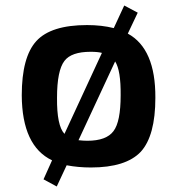

<svg xmlns="http://www.w3.org/2000/svg" viewBox="-20 -595 613 697"><path d="M444 -473Q545 -418 544 -240Q544 -102 491 -44Q437 13 310 13Q264 13 222 5L186 82L138 56L169 -13Q60 -65 59 -249Q59 -388 112 -446Q165 -504 296 -504Q349 -504 393 -493L431 -575L480 -549ZM350 -403Q335 -407 309 -407Q239 -407 214 -374Q187 -339 187 -240Q186 -139 214 -109ZM265 -86Q283 -84 297 -84Q366 -84 392 -119Q418 -153 418 -249Q419 -339 398 -372Z"/></svg>

Font: Taylor Sans Upright Semi Bold
Style: Regular
Weight: 600
Italic angle: -8°
Designer: Natanael Gama
Version: Version 1.001 September 8, 2015